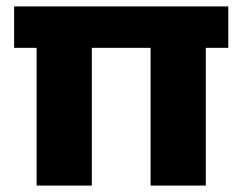

<svg xmlns="http://www.w3.org/2000/svg" viewBox="-20 -578 751 598"><path d="M621 0H449V-429H266V0H94V-429H24V-558H691V-429H621Z"/></svg>

Font: Ulagadi Sans
Style: Bold
Weight: 700
Designer: Ninad Kale (Devanagari), Jonny Pinhorn (Latin)
Foundry: Indian Type Foundry
Version: Version 3.01;March 29, 2020;FontCreator 12.0.0.2522 64-bit; 